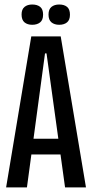

<svg xmlns="http://www.w3.org/2000/svg" viewBox="-20 -819 402 839"><path d="M6.7 0 116.7 -660H245.3L355.7 0H264.3L183.3 -585.7H176.7L97.7 0ZM89.3 -144V-212.7H268.3V-144ZM238.7 -710.7Q218 -710.7 205 -721.2Q192 -731.7 192 -755.3Q192 -778.3 204.8 -788.8Q217.7 -799.3 238.7 -799.3Q260.7 -799.3 273.2 -788.8Q285.7 -778.3 285.7 -754.7Q285.7 -731.7 272.8 -721.2Q260 -710.7 238.7 -710.7ZM120.7 -710.7Q100 -710.7 87.2 -721.2Q74.3 -731.7 74.3 -755.7Q74.3 -778.3 87.2 -788.8Q100 -799.3 120.7 -799.3Q142.3 -799.3 155.3 -789.2Q168.3 -779 168.3 -755Q168.3 -731.7 155.3 -721.2Q142.3 -710.7 120.7 -710.7Z"/></svg>

Font: Bricolage Grotesque 96pt ExtraBold Condensed
Style: Regular
Weight: 800
Width: 3
Version: Version 1.001;gftools[0.9.33.dev8+g029e19f]